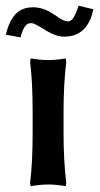

<svg xmlns="http://www.w3.org/2000/svg" viewBox="-66 -638 346 664"><path d="M46.9 -181.2V-249Q46.9 -355.5 38.1 -423.8L40 -436Q74.7 -430.2 101.1 -430.2Q127 -430.2 161.1 -436L163.1 -423.8Q153.8 -347.7 153.8 -249V-181.2Q153.8 -82 163.1 -5.9L161.1 5.9Q127 0 101.1 0Q74.2 0 40 5.9L38.1 -5.9Q46.9 -74.2 46.9 -181.2ZM168.9 -564Q179.2 -564 187 -575.2Q194.8 -586.4 206.1 -618.2L256.8 -606Q237.3 -511.2 155.8 -511.2Q125 -511.2 85.9 -537.1Q83 -538.6 76.2 -542.7Q69.3 -546.9 65.7 -548.8Q62 -550.8 56.9 -553.5Q51.8 -556.2 48.1 -557.1Q44.4 -558.1 41 -558.1Q28.3 -558.1 20 -546.1Q11.7 -534.2 4.9 -508.8L-45.9 -518.1Q-34.2 -565.9 -12 -589.4Q10.3 -612.8 47.9 -612.8Q64.9 -612.8 80.6 -607.9Q96.2 -603 104.5 -598.1Q112.8 -593.3 127 -584Q153.8 -564 168.9 -564Z"/></svg>

Font: Linear Smooth
Style: Bold
Weight: 700
Designer: Philipp H. Poll, Flanker
Foundry: Philipp H. Poll, reworked by Flanker
Version: Version 1.061 | FøM Fix